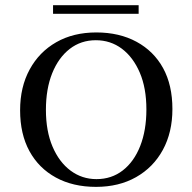

<svg xmlns="http://www.w3.org/2000/svg" viewBox="-20 -707 739 738"><path d="M349.2 11.3Q260.5 11.3 194.8 -24.6Q129 -60.5 93.1 -126.2Q57.3 -191.9 57.3 -283.1Q57.3 -372.6 94 -439.9Q130.6 -507.3 196.4 -544.8Q262.1 -582.3 350 -582.3Q438.7 -582.3 504.8 -546.4Q571 -510.5 606.9 -445.2Q642.7 -379.8 642.7 -287.9Q642.7 -198.4 606 -131Q569.4 -63.7 503.2 -26.2Q437.1 11.3 349.2 11.3ZM350.8 -18.5Q408.9 -18.5 452 -52Q495.2 -85.5 519 -146Q542.7 -206.5 542.7 -286.3Q542.7 -368.5 517.3 -427.8Q491.9 -487.1 448.4 -519.8Q404.8 -552.4 348.4 -552.4Q291.1 -552.4 248 -519Q204.8 -485.5 180.6 -425.4Q156.5 -365.3 156.5 -284.7Q156.5 -203.2 181.9 -143.5Q207.3 -83.9 251.2 -51.2Q295.2 -18.5 350.8 -18.5ZM183.9 -654V-687.1H512.9V-654Z"/></svg>

Font: Playfair 12pt Medium
Style: Regular
Weight: 500
Designer: Claus Eggers Sørensen
Foundry: Claus Eggers Sørensen
Version: Version 2.000;gftools[0.9.28]